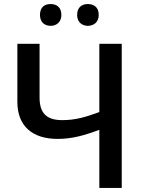

<svg xmlns="http://www.w3.org/2000/svg" viewBox="-20 -931 710 951"><path d="M178 -857C178 -821 201 -803 231 -803C259 -803 284 -821 284 -857C284 -896 259 -911 231 -911C201 -911 178 -896 178 -857ZM362 -857C362 -821 387 -803 415 -803C444 -803 469 -821 469 -857C469 -896 444 -911 415 -911C387 -911 362 -896 362 -857ZM583 0V-714H472V-376C402 -350 352 -336 288 -336C208 -336 176 -373 176 -448V-714H66V-426C66 -308 139 -243 265 -243C337 -243 397 -260 472 -288V0Z"/></svg>

Font: Noto Sans Thai Medium
Style: Regular
Weight: 500
Designer: Monotype Design Team
Foundry: Monotype Imaging Inc.
Version: Version 1.901